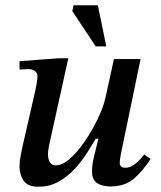

<svg xmlns="http://www.w3.org/2000/svg" viewBox="-20 -697 612 728"><path d="M126 11Q85 11 69.5 -12Q54 -35 54 -66Q54 -85 58 -105.5Q62 -126 65 -140L114 -354Q114 -354 116 -364Q118 -374 120 -386.5Q122 -399 122 -408Q122 -421 112 -428Q102 -435 87 -435Q76 -435 67.5 -434Q59 -433 54 -433V-465L201 -476H239L169 -159Q168 -155 165 -139.5Q162 -124 162 -112Q162 -94 169 -82Q176 -70 191 -70Q217 -70 246 -96Q275 -122 302.5 -162.5Q330 -203 351 -247Q372 -291 380 -327L412 -473H513L440 -121Q440 -121 437 -105Q434 -89 434 -78Q434 -72 438.5 -66.5Q443 -61 455 -61Q473 -61 489 -73Q505 -85 515.5 -97.5Q526 -110 527 -111L551 -94Q521 -48 487 -19Q453 10 398 10Q368 10 348.5 -2.5Q329 -15 329 -47Q329 -75 336.5 -103.5Q344 -132 353 -171H343Q330 -149 310.5 -118Q291 -87 264 -57.5Q237 -28 202.5 -8.5Q168 11 126 11ZM383 -521H343L254 -655L259 -677H351Z"/></svg>

Font: STIX Two Text Medium
Style: Italic
Weight: 500
Italic angle: -12°
Designer: Ross Mills, John Hudson & Paul Hanslow, Tiro Typeworks Ltd; with prior portions MicroPress Inc. and Coen Hoffman, Elsevi
Foundry: Tiro Typeworks Ltd
Version: Version 2.13 b171